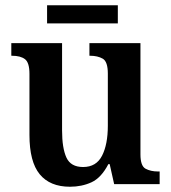

<svg xmlns="http://www.w3.org/2000/svg" viewBox="-20 -700 650 730"><path d="M246 10Q170 10 131 -37.5Q92 -85 92 -187V-419Q92 -462 75 -475Q58 -488 26 -488H23V-536H216V-204Q216 -137 232.5 -101Q249 -65 296 -65Q346 -65 368 -108Q390 -151 390 -222V-420Q390 -466 370.5 -477Q351 -488 323 -488H320V-536H514V-113Q514 -69 533.5 -58.5Q553 -48 581 -48H587V0H414L397 -76H392Q365 -24 328 -7Q291 10 246 10ZM159 -611V-680H428V-611Z"/></svg>

Font: Noto Serif Bengali SemiCondensed SemiBold
Style: Regular
Weight: 600
Width: 4
Designer: Juan Bruce, Universal Thirst, Indian Type Foundry and the Monotype Design Team.
Foundry: Monotype Imaging Inc.
Version: Version 2.003; ttfautohint (v1.8.4.7-5d5b)